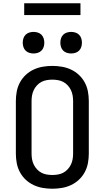

<svg xmlns="http://www.w3.org/2000/svg" viewBox="-20 -1146 640 1174"><path d="M300 8Q271 8 241.5 3Q212 -2 185.5 -14.5Q159 -27 137.5 -47Q116 -67 102 -93Q88 -119 82.5 -148Q77 -177 77 -206V-529Q77 -558 82.5 -587Q88 -616 102 -642Q116 -668 137.5 -688Q159 -708 185.5 -720.5Q212 -733 241.5 -738Q271 -743 300 -743Q329 -743 358.5 -738Q388 -733 414.5 -720.5Q441 -708 462.5 -688Q484 -668 498 -642Q512 -616 517.5 -587Q523 -558 523 -529V-206Q523 -177 517.5 -148Q512 -119 498 -93Q484 -67 462.5 -47Q441 -27 414.5 -14.5Q388 -2 358.5 3Q329 8 300 8ZM300 -76Q317 -76 334.5 -79Q352 -82 367 -90Q382 -98 394 -111Q406 -124 413.5 -139.5Q421 -155 424 -172Q427 -189 427 -206V-529Q427 -546 424 -563Q421 -580 413.5 -595.5Q406 -611 394 -624Q382 -637 367 -645Q352 -653 334.5 -656Q317 -659 300 -659Q283 -659 265.5 -656Q248 -653 233 -645Q218 -637 206 -624Q194 -611 186.5 -595.5Q179 -580 176 -563Q173 -546 173 -529V-206Q173 -189 176 -172Q179 -155 186.5 -139.5Q194 -124 206 -111Q218 -98 233 -90Q248 -82 265.5 -79Q283 -76 300 -76ZM415 -819Q402 -819 389 -823Q376 -827 366.5 -836.5Q357 -846 353 -859Q349 -872 349 -885Q349 -898 353 -911Q357 -924 366.5 -933.5Q376 -943 389 -947Q402 -951 415 -951Q428 -951 441 -947Q454 -943 463.5 -933.5Q473 -924 477 -911Q481 -898 481 -885Q481 -872 477 -859Q473 -846 463.5 -836.5Q454 -827 441 -823Q428 -819 415 -819ZM185 -819Q172 -819 159 -823Q146 -827 136.5 -836.5Q127 -846 123 -859Q119 -872 119 -885Q119 -898 123 -911Q127 -924 136.5 -933.5Q146 -943 159 -947Q172 -951 185 -951Q198 -951 211 -947Q224 -943 233.5 -933.5Q243 -924 247 -911Q251 -898 251 -885Q251 -872 247 -859Q243 -846 233.5 -836.5Q224 -827 211 -823Q198 -819 185 -819ZM128 -1054V-1126H472V-1054Z"/></svg>

Font: Iosevka Fixed Medium Extended
Style: Regular
Weight: 500
Width: 7
Monospace: yes
Designer: Belleve Invis
Foundry: Belleve Invis
Version: Version 24.1.1; ttfautohint (v1.8.4)